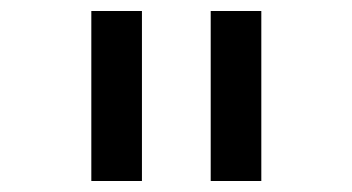

<svg xmlns="http://www.w3.org/2000/svg" viewBox="-20 -720 640 349"><path d="M146 -391V-700H238V-391ZM363 -391V-700H455V-391Z"/></svg>

Font: DM Mono
Style: Regular
Weight: 400
Designer: Colophon Foundry
Foundry: Colophon Foundry
Version: Version 1.000; ttfautohint (v1.8.2.53-6de2)